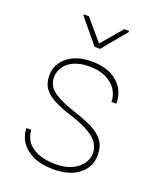

<svg xmlns="http://www.w3.org/2000/svg" viewBox="-139 -822 762 918"><g transform="rotate(20 242.5 -363.0)"><path d="M243.2 -630.4 333.5 -736.3H357.4V-730L256.3 -607.9H229L127 -731V-736.3H152.8ZM240.7 -258.8Q185.1 -276.4 147.5 -295.2Q109.9 -314 90.8 -340.1Q71.8 -366.2 71.8 -405.8Q71.8 -442.9 91.8 -472.7Q111.8 -502.4 149.4 -520.3Q187 -538.1 239.7 -538.1Q324.2 -538.1 371.8 -496.8Q419.4 -455.6 419.4 -388.2H394.5Q394.5 -420.9 376.7 -449Q358.9 -477.1 324.2 -494.4Q289.6 -511.7 239.7 -511.7Q189 -511.7 157 -495.8Q125 -480 110.4 -455.8Q95.7 -431.6 95.7 -406.7Q95.7 -381.8 107.4 -361.6Q119.1 -341.3 152.6 -322.3Q186 -303.2 249.5 -281.7Q306.2 -263.7 344 -243.7Q381.8 -223.6 400.9 -196Q419.9 -168.5 419.9 -126.5Q419.9 -65.4 372.3 -27.8Q324.7 9.8 243.7 9.8Q182.6 9.8 140.6 -9.5Q98.6 -28.8 76.9 -61Q55.2 -93.3 55.2 -131.8H79.6Q83.5 -86.9 108.6 -61.8Q133.8 -36.6 170.4 -26.6Q207 -16.6 243.7 -16.6Q293 -16.6 326.9 -32.7Q360.8 -48.8 378.2 -74.2Q395.5 -99.6 395.5 -127Q395.5 -150.9 382.3 -173.8Q369.1 -196.8 335.2 -218Q301.3 -239.3 240.7 -258.8Z"/></g></svg>

Font: Robert Sans Thin
Style: Regular
Weight: 100
Designer: Christian Robertson (extended by Adam Twardoch)
Foundry: Google
Version: Version 12.135;April 2, 2019;FontCreator 11.5.0.2425 64-bit;